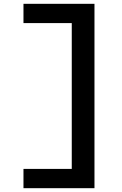

<svg xmlns="http://www.w3.org/2000/svg" viewBox="-20 -843 640 1006"><path d="M103 143V42H356V-722H103V-823H475V143Z"/></svg>

Font: Zed Sans Extended
Style: Bold
Weight: 700
Width: 7
Designer: Belleve Invis
Foundry: Belleve Invis
Version: Version 1.0.0; ttfautohint (v1.8.4)